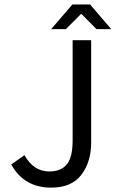

<svg xmlns="http://www.w3.org/2000/svg" viewBox="-20 -838 524 870"><path d="M204.1 -61Q257.3 -61.5 283.2 -93.8Q309.1 -126 309.1 -201.2V-655.8H393.1V-192.9Q393.1 -104 348.6 -45.9Q304.2 12.2 211.9 12.2Q88.9 12.2 30.8 -92.8L90.8 -134.8Q132.3 -61 204.1 -61ZM211.9 -706.1 308.1 -817.9H388.2L483.9 -706.1H417L350.1 -773.9H346.2L278.8 -706.1Z"/></svg>

Font: SourceSansPro-Regular
Style: Regular
Weight: 400
Designer: Paul D. Hunt
Foundry: Adobe Systems Incorporated
Version: Version 1.050;PS Version 1.000;hotconv 1.0.70;makeotf.lib2.5